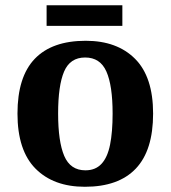

<svg xmlns="http://www.w3.org/2000/svg" viewBox="-20 -705 654 735"><path d="M304.9 10Q184.8 10 115.8 -59.6Q46.9 -129.2 46.9 -270.2Q46.9 -410.7 113 -479.8Q179.2 -548.9 308.1 -548.9Q428.2 -548.9 497.1 -479.8Q566.1 -410.7 566.1 -270.2Q566.1 -129.2 499.9 -59.6Q433.8 10 304.9 10ZM307 -53Q345.4 -53 368.4 -77.7Q391.5 -102.3 401.3 -150.9Q411.1 -199.6 411.1 -270.2Q411.1 -377.5 387.3 -431.2Q363.5 -484.9 305.9 -484.9Q248.4 -484.9 225.4 -431.2Q202.5 -377.5 202.5 -270.3Q202.5 -163.1 225.9 -108.1Q249.4 -53 307 -53ZM158.4 -606.1V-684.9H448.4V-606.1Z"/></svg>

Font: Noto Serif Telugu
Style: Regular
Weight: 400
Designer: Jelle Bosma - Monotype Design Team
Foundry: Monotype Imaging Inc.
Version: Version 2.003